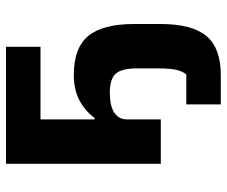

<svg xmlns="http://www.w3.org/2000/svg" viewBox="-78 -478 756 640"><g transform="rotate(-90 300.0 -158.0)"><path d="M272 85H372Q382 73 387 52.5Q392 32 392 -10V-80Q392 -131 374 -150.5Q356 -170 311 -170Q267 -170 244.5 -155Q222 -140 222 -113V0H74V-516H464V-401H222V-221H227Q252 -254 287 -272Q322 -290 370 -290Q460 -290 500 -242Q540 -194 540 -89V-1Q540 104 500 152Q460 200 370 200H272Z"/></g></svg>

Font: iA Writer Mono V
Style: Regular
Weight: 400
Designer: Mike Abbink, Paul van der Laan, Pieter van Rosmalen
Foundry: Bold Monday
Version: Version 2.000